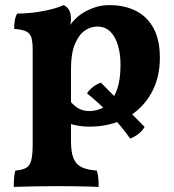

<svg xmlns="http://www.w3.org/2000/svg" viewBox="-20 -487 680 752"><path d="M34 245Q34 223.6 35.3 208.1Q36.6 192.6 40.2 181Q66.8 179 81.7 170.9Q96.6 162.8 102.3 141.3Q108 119.8 108 79V-292Q108 -320.4 103.6 -337.7Q99.2 -355 83.8 -363.3Q68.4 -371.6 35.4 -373.8Q35.4 -389.6 37.7 -405.2Q40 -420.8 46.8 -433.6Q103.6 -434.4 154.4 -444.7Q205.2 -455 228.8 -467Q242 -461.6 250 -448.5Q258 -435.4 258 -411Q258 -398.2 252.7 -380.7Q247.4 -363.2 237.6 -338.8L258 -318V65Q258 108 267.6 132.3Q277.2 156.6 299.1 167.5Q321 178.4 359 181Q363.8 194.4 365.1 211.4Q366.4 228.4 366.4 245Q349 244 322.5 243.5Q296 243 266.2 242.5Q236.4 242 208 242Q161.6 242 111.8 243Q62 244 34 245ZM329.6 9Q307.6 9 288.6 5.8Q269.6 2.6 247.6 -3.6V-99.2Q264.6 -77 283.9 -64.5Q303.2 -52 331 -52Q349.6 -52 370.5 -59.6Q391.4 -67.2 409.9 -86.4Q428.4 -105.6 440.2 -141.5Q452 -177.4 452 -234.4Q452 -274.4 442.3 -308.3Q432.6 -342.2 412.5 -362.6Q392.4 -383 360.4 -383Q335.2 -383 311.9 -366.9Q288.6 -350.8 273.3 -314.2Q258 -277.6 258 -216L217.6 -318.4Q234.2 -358.2 248.8 -380.3Q263.4 -402.4 276.8 -414Q287.6 -426 307.4 -437.9Q327.2 -449.8 352.6 -458.4Q378 -467 408.4 -467Q466.4 -467 510.8 -445.2Q555.2 -423.4 580.7 -377.7Q606.2 -332 606.2 -260.6Q606.2 -181.2 571.6 -120.3Q537 -59.4 474.7 -25.2Q412.4 9 329.6 9ZM489.8 55.8Q456 7.6 413.7 -36.4Q371.4 -80.4 320.8 -121.4Q330.6 -136.4 345 -147.1Q359.4 -157.8 375.2 -163.4L546.4 10Q528.2 40.6 489.8 55.8Z"/></svg>

Font: Vollkorn
Style: Regular
Weight: 400
Designer: Friedrich Althausen
Foundry: Friedrich Althausen
Version: Version 4.104